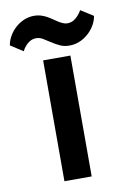

<svg xmlns="http://www.w3.org/2000/svg" viewBox="-116 -756 532 806"><g transform="rotate(-10 150.5 -353.0)"><path d="M-34.2 -601.1Q-32.2 -617.2 -22.9 -635.3Q-13.7 -653.3 1.7 -668.9Q17.1 -684.6 38.1 -694.8Q59.1 -705.1 84 -706.1Q100.6 -706.5 114.5 -702.4Q128.4 -698.2 140.1 -691.9Q151.9 -685.5 162.4 -678Q172.9 -670.4 182.9 -664.3Q192.9 -658.2 202.9 -654.1Q212.9 -649.9 224.6 -650.9Q238.3 -651.9 248.8 -658.9Q259.3 -666 266.6 -674.3Q275.4 -683.6 281.7 -695.8L335 -662.1Q333 -646 323.5 -627.7Q314 -609.4 298.3 -594Q282.7 -578.6 262 -568.4Q241.2 -558.1 216.8 -557.1Q192.4 -556.2 173.3 -564.9Q154.3 -573.7 138.2 -584.5Q122.1 -595.2 107.2 -604Q92.3 -612.8 76.2 -611.8Q62 -610.8 51 -603.8Q40 -596.7 33.2 -588.4Q24.4 -578.6 19 -566.9ZM92.3 -515.1H208.5V0H92.3Z"/></g></svg>

Font: Doppio One
Style: Regular
Weight: 400
Designer: Szymon Celej
Foundry: Szymon Celej
Version: Version 1.002